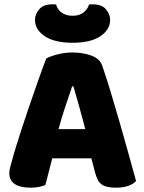

<svg xmlns="http://www.w3.org/2000/svg" viewBox="-20 -859 667 889"><path d="M316 -661Q232 -661 187 -691.5Q142 -722 142 -767Q142 -793 161.5 -816Q181 -839 222 -839Q227 -839 231 -839Q235 -839 240 -838Q245 -816 265 -801Q285 -786 316 -786Q347 -786 366.5 -801Q386 -816 392 -838Q397 -839 401 -839Q405 -839 410 -839Q451 -839 470.5 -816Q490 -793 490 -767Q490 -722 445 -691.5Q400 -661 316 -661ZM194 -588Q211 -598 245.5 -607Q280 -616 315 -616Q365 -616 403.5 -601.5Q442 -587 453 -556Q471 -504 492 -435Q513 -366 534 -292.5Q555 -219 575 -147.5Q595 -76 610 -21Q598 -7 574 1.5Q550 10 517 10Q493 10 476.5 6Q460 2 449.5 -6Q439 -14 432.5 -27Q426 -40 421 -57L403 -126H222Q214 -96 206 -64Q198 -32 190 -2Q176 3 160.5 6.5Q145 10 123 10Q72 10 47.5 -7.5Q23 -25 23 -56Q23 -70 27 -84Q31 -98 36 -117Q43 -144 55.5 -184Q68 -224 83 -270.5Q98 -317 115 -366Q132 -415 147 -458.5Q162 -502 174.5 -536Q187 -570 194 -588ZM314 -459Q300 -417 282.5 -365.5Q265 -314 251 -261H375Q361 -315 346.5 -366.5Q332 -418 320 -459Z"/></svg>

Font: Baloo
Style: Regular
Weight: 400
Designer: Sarang Kulkarni and Ek Type
Foundry: Ek Type
Version: Version 1.443;PS 1.000;hotconv 16.6.51;makeotf.lib2.5.65220;